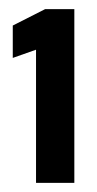

<svg xmlns="http://www.w3.org/2000/svg" viewBox="-20 -821 212 421"><path d="M59 -420V-712L8 -694V-765L79 -801H143V-420Z"/></svg>

Font: Saira ExtraCondensed ExtraBold
Style: Regular
Weight: 800
Width: 2
Designer: Hector Gatti with collaboration of the Omnibus-Type team
Foundry: Omnibus-Type
Version: Version 1.101